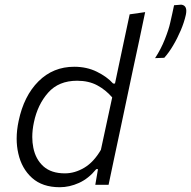

<svg xmlns="http://www.w3.org/2000/svg" viewBox="-20 -793 820 824"><path d="M236.5 10.5Q162 10.5 117.5 -29.5Q73 -69.5 58.5 -134.5Q51.5 -165 51.5 -198Q51.5 -234.5 60 -274Q82.5 -381.5 145.2 -444Q208 -506.5 298.5 -506.5Q352.5 -506.5 396 -485Q439.5 -463.5 465.5 -434.5H473.5L486 -494Q499 -556 511.8 -615.8Q524.5 -675.5 536.5 -731.5L603 -741Q590 -680.5 577.5 -619.5Q564.5 -558.5 550.5 -494L492.5 -219.5Q479.5 -157.5 468.5 -107Q457.5 -56 446 0H389L400.5 -67H393Q360 -26.5 319 -8Q278 10.5 236.5 10.5ZM258.5 -49Q301 -49 341.8 -73.2Q382.5 -97.5 413 -150L461.5 -375Q433.5 -407.5 397 -427Q360.5 -446.5 311 -446.5Q232 -446.5 186.8 -395.5Q141.5 -344.5 125.5 -268Q118.5 -235 118.5 -205Q118.5 -181 123 -159Q133 -109 166.5 -79Q200 -49 258.5 -49ZM645.5 -543.5Q670.5 -581.5 687.5 -624.5Q704.5 -667.5 710.5 -695.5Q714.5 -714.5 719 -733Q723 -751.5 727 -770.5L757.5 -773Q779.5 -770.5 779.5 -746Q779.5 -738.5 777.5 -729Q770.5 -697.5 755.8 -662.8Q741 -628 722.5 -597Q704 -566 685 -545Z"/></svg>

Font: Heraclito Light
Style: Italic
Weight: 300
Italic angle: -12°
Designer: Kostas Bartsokas (font) & Cristiano Sobral (main changes)
Foundry: Kostas Bartsokas (font) & Cristiano Sobral (main changes)
Version: Version 1.00;July 8, 2020;FontCreator 13.0.0.2655 64-bit